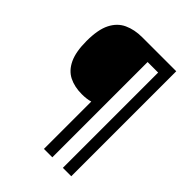

<svg xmlns="http://www.w3.org/2000/svg" viewBox="-246 -890 1147 1147"><g transform="rotate(45 327.5 -316.5)"><path d="M562 127H491V-678H402V127H331V-273Q301 -264 260 -264Q198 -264 152 -287Q106 -310 80.5 -364Q55 -418 55 -509Q55 -605 82.5 -659.5Q110 -714 160 -737Q210 -760 275 -760H562Z"/></g></svg>

Font: Noto Sans Medefaidrin SemiBold
Style: Regular
Weight: 600
Designer: Dalton Maag Ltd
Foundry: Dalton Maag Ltd
Version: Version 1.002; ttfautohint (v1.8.4.7-5d5b)